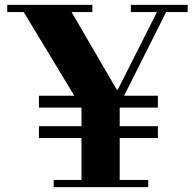

<svg xmlns="http://www.w3.org/2000/svg" viewBox="-20 -774 806 794"><path d="M202 0V-30H317V-329L78 -724H10V-754H362V-724H276L463 -403H467L629 -724H521V-754H756V-724H667L475 -342V-30H593V0ZM141 -203V-252H633V-203ZM141 -329V-378H633V-329Z"/></svg>

Font: Libre Bodoni
Style: Regular
Weight: 400
Designer: Pablo Impallari, Rodrigo Fuenzalida
Foundry: Impallari Type
Version: Version 2.005;gftools[0.9.23]